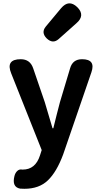

<svg xmlns="http://www.w3.org/2000/svg" viewBox="-20 -918 613 1162"><path d="M533.2 -480.5Q474.6 -310.5 362.3 16.6Q323.2 122.1 270 173.3Q216.8 224.6 127.9 224.6Q109.4 224.6 101.6 223.6Q50.8 213.9 67.4 147.5Q72.3 127.9 85 116.2Q97.7 104.5 115.2 108.4H117.2Q194.3 108.4 221.7 23.4L232.4 -9.8L47.9 -473.6Q12.7 -559.6 105.5 -559.6Q162.1 -559.6 180.7 -504.9L251 -299.8Q257.8 -279.3 297.9 -141.6H302.7Q308.6 -168 322.3 -220.7Q335.9 -273.4 342.8 -299.8L404.3 -504.9Q419.9 -559.6 476.6 -559.6Q560.5 -559.6 533.2 -480.5ZM442.4 -777.3Q408.2 -747.1 335 -681.6Q299.8 -650.4 262.7 -685.5Q227.5 -720.7 256.8 -756.8L349.6 -868.2Q396.5 -923.8 447.3 -875Q498 -825.2 442.4 -777.3Z"/></svg>

Font: GenSenMaruGothic TW TTF Bold
Style: Regular
Weight: 700
Version: Version 1.301